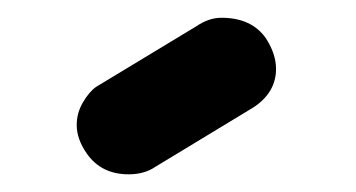

<svg xmlns="http://www.w3.org/2000/svg" viewBox="-20 -746 399 215"><path d="M87.9 -648.9 200.2 -716.8Q213.9 -726.1 228 -726.1Q261.7 -726.1 277.8 -703.1Q289.1 -685.5 289.1 -668.9Q289.1 -642.6 264.2 -626L153.8 -559.1Q141.6 -550.8 124 -550.8Q93.3 -550.8 77.1 -574.2Q65.9 -590.3 65.9 -606Q65.9 -619.6 73 -631.6Q80.1 -643.6 87.9 -648.9Z"/></svg>

Font: Concert One
Style: Regular
Weight: 400
Designer: Johan Kallas, Mihkel Virkus
Foundry: Johan Kallas, Mihkel Virkus
Version: Version 1.003